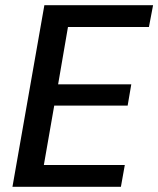

<svg xmlns="http://www.w3.org/2000/svg" viewBox="-20 -720 610 740"><path d="M28 0 151 -700H570L554 -616H242L204 -395H486L472 -313H189L149 -84H461L446 0Z"/></svg>

Font: Ultramarine Medium
Style: Italic
Weight: 500
Italic angle: -10°
Designer: Colophon Foundry, Jonny Pinhorn
Foundry: Colophon Foundry
Version: Version 1.200; ttfautohint (v1.8.3)